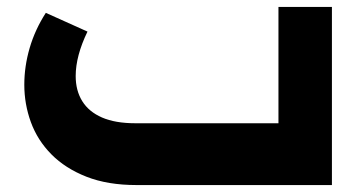

<svg xmlns="http://www.w3.org/2000/svg" viewBox="-20 -533 1040 553"><path d="M373 0Q290 0 229 -24Q168 -48 128 -88.5Q88 -129 69 -181Q50 -233 50 -289Q50 -342 65.5 -395Q81 -448 112 -496L232 -442Q215 -407 206.5 -375Q198 -343 198 -314Q198 -272 217 -241.5Q236 -211 274 -194.5Q312 -178 370 -178H782V-513H936V0Z"/></svg>

Font: Alexandria
Style: Bold
Weight: 700
Designer: Mohamed Gaber
Foundry: Kief Type Foundry
Version: Version 5.100